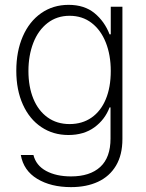

<svg xmlns="http://www.w3.org/2000/svg" viewBox="-20 -558 601 788"><path d="M65.4 78.1H117.2Q127.9 121.1 169.4 143.6Q210.9 166 271.5 166Q349.1 166 391.4 127.2Q433.6 88.4 433.6 10.7V-117.2H429.7Q410.6 -66.9 367.4 -35.4Q324.2 -3.9 260.7 -3.9Q198.2 -3.9 149.7 -36.4Q101.1 -68.8 74 -128.7Q46.9 -188.5 46.9 -267.6Q46.9 -347.2 73.5 -408.4Q100.1 -469.7 148.9 -503.9Q197.8 -538.1 261.7 -538.1Q326.2 -538.1 367.7 -504.2Q409.2 -470.2 429.7 -417H434.6V-530.3H482.4V12.7Q482.4 77.6 456.1 121.8Q429.7 166 382.3 188Q335 210 271.5 210Q189 210 132.8 176Q76.7 142.1 65.4 78.1ZM434.6 -266.6Q434.6 -332 414.3 -383.3Q394 -434.6 356 -463.9Q317.9 -493.2 265.6 -493.2Q213.4 -493.2 175 -463.4Q136.7 -433.6 116.7 -382.1Q96.7 -330.6 96.7 -266.6Q96.7 -202.1 116.9 -152.8Q137.2 -103.5 175.3 -76.2Q213.4 -48.8 265.6 -48.8Q317.4 -48.8 355.5 -75.2Q393.6 -101.6 414.1 -150.6Q434.6 -199.7 434.6 -266.6Z"/></svg>

Font: Pretendard JP ExtraLight
Style: Regular
Weight: 200
Designer: Base glyphs from Inter by Rasmus Andersson; Hangeul glyphs from Noto Sans CJK(Source Han Sans) by Jang Soo-young and Kan
Foundry: Kil Hyung-jin
Version: Version 1.309